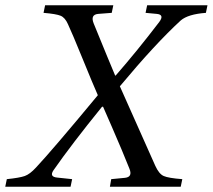

<svg xmlns="http://www.w3.org/2000/svg" viewBox="-21 -712 811 732"><path d="M-1 0 5 -29Q54 -34 73.5 -41Q93 -48 116 -73Q178 -139 352 -349Q333 -392 293.5 -489Q254 -586 238 -620Q227 -645 210 -652Q193 -659 145 -663L151 -692H411L405 -663L353 -659Q323 -656 336 -623Q398 -471 418 -424H420Q502 -518 586 -628Q607 -656 577 -659L534 -663L540 -692H770L764 -663Q696 -658 668 -634Q571 -545 436 -383Q560 -104 571 -80Q585 -49 603 -41Q621 -33 674 -29L668 0H398L403 -29L455 -34Q486 -37 472 -70Q459 -103 442.5 -142Q426 -181 405 -229.5Q384 -278 372 -305H368Q252 -162 183 -63Q166 -38 197 -35L254 -29L248 0Z"/></svg>

Font: Heuristica
Style: Italic
Weight: 400
Italic angle: -13°
Version: Version 1.0.2